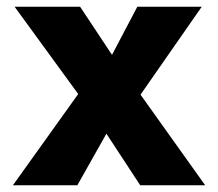

<svg xmlns="http://www.w3.org/2000/svg" viewBox="-20 -551 648 571"><path d="M286.4 -168.8 232.4 -244.2 23.4 -531H218.2L324.6 -370.6L383 -290.4L590.2 0H397ZM232.6 -299.4 320 -195.2 210 0H18.4ZM284.6 -333.8 388.4 -531H580L370.4 -230Z"/></svg>

Font: Easer Grotesk Variable
Style: Regular
Weight: 400
Designer: Boardeaser, Bonnie Shaver-Troup, Thomas Jockin
Foundry: Lexend
Version: Version 1.001;Glyphs 3.1.2 (3151)